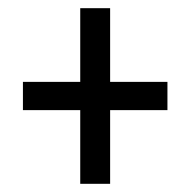

<svg xmlns="http://www.w3.org/2000/svg" viewBox="-20 -592 465 469"><path d="M176 -143V-323H36V-392H176V-572H249V-392H389V-323H249V-143Z"/></svg>

Font: Noto Serif Khmer ExtraCondensed ExtraBold
Style: Regular
Weight: 800
Width: 2
Designer: Danh Hong and the Monotype Design Team
Foundry: Monotype Imaging Inc.
Version: Version 2.004; ttfautohint (v1.8.4.7-5d5b)